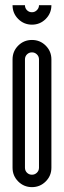

<svg xmlns="http://www.w3.org/2000/svg" viewBox="-20 -731 251 753"><path d="M181.6 -710.5Q181.6 -678.9 159.3 -656.6Q137 -634.3 105.4 -634.3Q73.7 -634.3 51.4 -656.6Q29.2 -678.9 29.2 -710.5H77.9Q77.9 -698.9 85.8 -691Q93.7 -683 105.4 -683Q116.6 -683 124.7 -691.2Q132.9 -699.3 132.9 -710.5ZM132.9 -498.1Q132.9 -509.8 124.7 -517.7Q116.6 -525.6 105.4 -525.6Q93.7 -525.6 85.8 -517.7Q77.9 -509.8 77.9 -498.1V-73.3Q77.9 -61.6 85.8 -53.7Q93.7 -45.8 105.4 -45.8Q116.6 -45.8 124.7 -53.7Q132.9 -61.6 132.9 -73.3ZM29.2 -498.1Q29.2 -529.8 51.4 -552.1Q73.7 -574.3 105.4 -574.3Q137 -574.3 159.3 -552.1Q181.6 -529.8 181.6 -498.1V-73.3Q181.6 -41.6 159.3 -19.4Q137 2.9 105.4 2.9Q73.7 2.9 51.4 -19.4Q29.2 -41.6 29.2 -73.3Z"/></svg>

Font: Marapfhont
Style: Book
Weight: 400
Version: Version 0.15